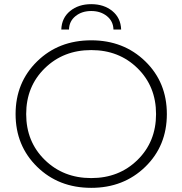

<svg xmlns="http://www.w3.org/2000/svg" viewBox="-20 -899 878 924"><path d="M275 -757Q277 -813 317.5 -846Q358 -879 419 -879Q480 -879 520.5 -846Q561 -813 563 -757H526Q525 -797 494.5 -821.5Q464 -846 419 -846Q374 -846 343.5 -821.5Q313 -797 312 -757ZM419 5Q262 5 158.5 -96.5Q55 -198 55 -350Q55 -502 158.5 -603.5Q262 -705 419 -705Q575 -705 679 -604Q783 -503 783 -350Q783 -197 679 -96Q575 5 419 5ZM195.5 -129.5Q285 -42 419 -42Q553 -42 642 -129.5Q731 -217 731 -350Q731 -483 642 -570.5Q553 -658 419 -658Q285 -658 195.5 -570.5Q106 -483 106 -350Q106 -217 195.5 -129.5Z"/></svg>

Font: mBank Light
Style: Regular
Weight: 300
Designer: Julieta Ulanovsky
Foundry: Julieta Ulanovsky
Version: Version 7.200;PS 007.200;hotconv 1.0.88;makeotf.lib2.5.64775